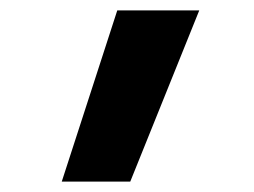

<svg xmlns="http://www.w3.org/2000/svg" viewBox="-20 -792 490 370"><path d="M99 -442 206 -772H364L231 -442Z"/></svg>

Font: Iosevka Aile Extrabold
Style: Regular
Weight: 800
Designer: Belleve Invis
Foundry: Belleve Invis
Version: Version 27.3.5; ttfautohint (v1.8.4)